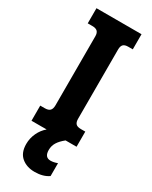

<svg xmlns="http://www.w3.org/2000/svg" viewBox="-221 -695 756 956"><g transform="rotate(30 156.5 -217.0)"><path d="M223 -523V-124Q223 -105 231.5 -96Q240 -87 260 -87H286V0H223Q198 20 186 39.5Q174 59 174 83Q174 125 208 125Q226 125 247 117V191Q216 213 167 213Q121 213 91.5 188Q62 163 62 113Q62 80 76 50Q90 20 114 0H27V-87H53Q74 -87 83 -96.5Q92 -106 92 -126V-523Q92 -542 83 -551Q74 -560 53 -560H27V-647H286V-560H260Q240 -560 231.5 -551Q223 -542 223 -523Z"/></g></svg>

Font: Pridi Medium
Style: Regular
Weight: 500
Designer: Katatrad Team
Foundry: CadsonDemak
Version: Version 1.001